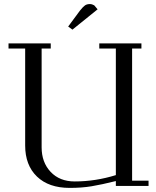

<svg xmlns="http://www.w3.org/2000/svg" viewBox="-20 -916 771 946"><path d="M22 -676.8V-702.1H230V-676.8H185.1V-189.9Q185.1 -116.2 229.5 -69.1Q273.9 -22 348.1 -22Q450.2 -22 550.8 -53.2V-676.8H469.2V-702.1H676.8V-676.8H630.9V-25.9H711.9V0H550.8V-23.9Q480 -6.3 431.4 1.7Q382.8 9.8 323.2 9.8Q220.2 9.8 162.1 -46.1Q104 -102.1 104 -199.2V-676.8ZM315.9 -785.2 374 -863.8Q389.2 -882.8 398.7 -889.4Q408.2 -896 422.9 -896Q428.2 -896 433.8 -894.3Q439.5 -892.6 442.4 -890.6L444.8 -889.2L460.9 -870.1L336.9 -770Z"/></svg>

Font: Dehuti Alt
Style: Book
Weight: 400
Version: Version 1.2